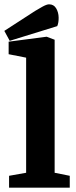

<svg xmlns="http://www.w3.org/2000/svg" viewBox="-23 -869 354 889"><path d="M19 0V-55L98 -69V-602L17 -618V-676L193 -699L230 -685V-69L300 -55V0ZM22 -680 -3 -726 139 -818Q152 -826 172.5 -837.5Q193 -849 204 -849Q226 -849 237 -830.5Q248 -812 248.5 -788Q249 -764 242 -748Z"/></svg>

Font: Faustina VF Beta
Style: Regular
Weight: 400
Designer: Alfonso Garcia
Foundry: Omnibus-Type
Version: Version 1.006